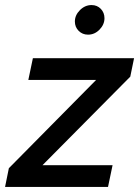

<svg xmlns="http://www.w3.org/2000/svg" viewBox="-45 -739 550 759"><path d="M-25 0 -10 -74 335 -423H67L85 -509H485L470 -436L123 -86H400L382 0ZM303 -602Q281 -602 266 -617Q251 -632 251 -654Q251 -679 271 -699Q291 -719 317 -719Q339 -719 353.5 -704Q368 -689 368 -667Q368 -642 348.5 -622Q329 -602 303 -602Z"/></svg>

Font: Red Hat Display Medium
Style: Italic
Weight: 500
Italic angle: -12°
Designer: Pentagram / MCKL
Foundry: Pentagram / MCKL
Version: Version 1.003; Red Hat Display Medium Italic